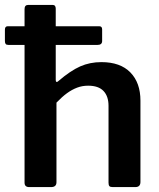

<svg xmlns="http://www.w3.org/2000/svg" viewBox="-20 -762 649 782"><path d="M99 0Q80 0 80 -18V-725Q80 -742 95 -742H194Q207 -742 207 -727V-436Q207 -430 210 -428.5Q213 -427 218 -432Q267 -474 306.5 -491.5Q346 -509 393 -509Q470 -509 511 -467Q552 -425 552 -352V-21Q552 0 531 0H439Q429 0 425.5 -4Q422 -8 422 -18V-331Q422 -370 401.5 -391.5Q381 -413 339 -413Q315 -413 294 -405Q273 -397 253 -382.5Q233 -368 210 -344V-20Q210 0 188 0ZM15 -579Q6 -579 3 -583Q0 -587 0 -595V-641Q0 -655 11 -655H385Q396 -655 396 -642V-595Q396 -579 377 -579Z"/></svg>

Font: Libre Franklin SemiBold
Style: Regular
Weight: 600
Designer: Pablo Impallari, Rodrigo Fuenzalida, Nhung Nguyen
Foundry: Impallari Type
Version: Version 3.000